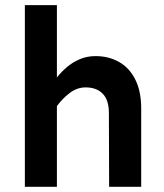

<svg xmlns="http://www.w3.org/2000/svg" viewBox="-20 -723 633 743"><path d="M402.3 0 401.4 -286.1Q401.4 -335.9 377.4 -360.4Q353.5 -384.8 311.5 -384.8Q278.3 -384.8 250 -363.3Q221.7 -341.8 200.2 -312.5V-422.9Q215.8 -443.4 237.8 -462.4Q259.8 -481.4 288.1 -493.7Q316.4 -505.9 349.6 -505.9Q400.4 -505.9 440.4 -483.4Q480.5 -460.9 503.4 -415.5Q526.4 -370.1 526.4 -302.7V0ZM76.2 0V-703.1H200.2V0Z"/></svg>

Font: Sen
Style: Bold
Weight: 700
Designer: Kosal Sen, Philatype
Foundry: Philatype
Version: Version 2.000;gftools[0.9.31]